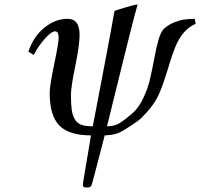

<svg xmlns="http://www.w3.org/2000/svg" viewBox="-20 -585 883 847"><path d="M128.9 -342.8 105 -356.9Q127 -422.9 175 -462.4Q223.1 -502 278.8 -502Q331.1 -502 331.1 -431.2Q331.1 -385.7 312 -293.5Q293 -201.2 293 -166Q293 -124 296.6 -99.4Q300.3 -74.7 310.8 -57.6Q321.3 -40.5 339.8 -34.2Q358.4 -27.8 389.2 -27.8Q389.2 -26.9 408.7 -128.7Q428.2 -230.5 452.1 -357.4Q476.1 -484.4 484.9 -536.1Q484.9 -538.1 530.8 -551.5Q576.7 -564.9 584 -564.9H586.9Q577.1 -532.2 543.5 -397.9Q509.8 -263.7 481 -145.5L452.1 -27.8Q479 -27.8 499.3 -37.4Q519.5 -46.9 564.9 -85.9Q592.8 -110.8 612.8 -153.6Q632.8 -196.3 643.1 -241.9Q653.3 -287.6 661.4 -331.3Q669.4 -375 679.4 -410.2Q689.5 -445.3 703.1 -458Q722.2 -476.1 748.5 -486.3Q774.9 -496.6 793.9 -499Q813 -501.5 838.9 -502Q842.8 -485.8 842.8 -481V-480Q812.5 -466.8 790 -440.2Q767.6 -413.6 753.4 -377.9Q739.3 -342.3 728.5 -306.4Q717.8 -270.5 703.1 -226.8Q688.5 -183.1 672.9 -152.8Q657.2 -123 628.7 -91.1Q600.1 -59.1 586.9 -50.8Q527.3 -8.8 503.4 1.2Q479.5 11.2 441.9 12.2Q385.7 231.4 382.8 234.9Q377.9 239.7 374.5 241Q371.1 242.2 361.8 242.2Q353 242.2 350.3 240.5Q347.7 238.8 345.2 232.9Q345.2 227.1 354.5 171.6Q363.8 116.2 372.8 64.2Q381.8 12.2 380.9 12.2Q283.7 12.2 241.5 -31.5Q199.2 -75.2 199.2 -174.8Q199.2 -206.5 219 -301.3Q238.8 -396 238.8 -418Q238.8 -446.8 223.1 -446.8Q207 -446.8 178 -414.3Q148.9 -381.8 128.9 -342.8Z"/></svg>

Font: Linguistics Pro
Style: Italic
Weight: 400
Italic angle: -12°
Designer: Stefan Peev, Context Ltd
Foundry: Stefan Peev, Context Ltd
Version: Version 001.000